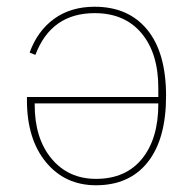

<svg xmlns="http://www.w3.org/2000/svg" viewBox="-20 -538 573 570"><path d="M60 -250H450V-277Q450 -380 400 -439.5Q350 -499 261 -499Q132 -499 85 -375L68 -382Q91 -446 140.5 -482Q190 -518 261 -518Q361 -518 417 -450Q473 -382 473 -253Q473 -125 418.5 -56.5Q364 12 265 12Q173 12 116.5 -56.5Q60 -125 60 -240ZM83 -231V-227Q83 -127 133 -67Q183 -7 265 -7Q353 -7 401.5 -66.5Q450 -126 450 -229V-231Z"/></svg>

Font: IBM Plex Sans Thin
Style: Regular
Weight: 100
Designer: Mike Abbink, Paul van der Laan, Pieter van Rosmalen
Foundry: Bold Monday
Version: Version 3.0